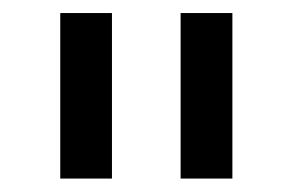

<svg xmlns="http://www.w3.org/2000/svg" viewBox="-20 -747 443 290"><path d="M71 -727.3H149.1V-477.3H71ZM252.8 -727.3H331V-477.3H252.8Z"/></svg>

Font: Riot Sans
Style: Regular
Weight: 400
Designer: Rasmus Andersson
Foundry: rsms
Version: Version 4.001